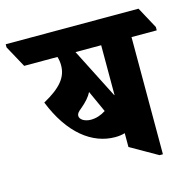

<svg xmlns="http://www.w3.org/2000/svg" viewBox="-165 -724 839 831"><g transform="rotate(-15 254.5 -309.0)"><path d="M285 -116C301 -116 316 -118 329 -122V-60L450 9H465V-516H578V-531L526 -627H-69V-613L-16 -516H133C137 -504 139 -491 139 -477C139 -424 107 -384 27 -340C87 -189 183 -116 285 -116ZM214 -516H329V-293C329 -293 328 -293 328 -292ZM168 -225C159 -231 154 -238 154 -246C154 -256 160 -263 175 -275C199 -295 216 -314 226 -334L270 -237C248 -223 226 -216 203 -216C189 -216 176 -220 168 -225Z"/></g></svg>

Font: Noto Serif Devanagari ExtraCondensed Black
Style: Regular
Weight: 900
Width: 2
Designer: Universal Thirst, Indian Type Foundry and the Monotype Design Team
Foundry: Monotype Imaging Inc.
Version: Version 2.004